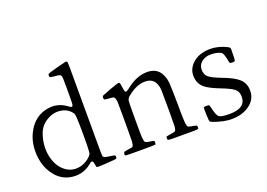

<svg xmlns="http://www.w3.org/2000/svg" viewBox="-111 -1078 1926 1385"><g transform="rotate(-20 852.0 -385.5)"><path d="M285.2 11.7Q340.8 5.9 386.7 -32.2Q404.3 -47.9 411.6 -43.5Q418.9 -39.1 422.9 -11.7Q422.9 -9.8 423.8 -6.8Q424.8 5.9 433.1 6.8Q441.4 7.8 492.2 4.9Q502.9 3.9 508.8 3.9Q512.7 3.9 518.6 2.9Q567.4 0 575.7 -2Q584 -3.9 584 -13.7V-15.6Q584 -26.4 579.1 -28.8Q574.2 -31.2 544.9 -35.2Q515.6 -39.1 506.8 -42Q498 -44.9 494.1 -52.7Q491.2 -57.6 491.2 -107.4Q490.2 -155.3 490.7 -419.9Q491.2 -684.6 490.2 -731.4Q490.2 -780.3 486.3 -782.2Q481.4 -786.1 473.6 -784.7Q465.8 -783.2 420.9 -771.5Q408.2 -768.6 401.4 -766.6Q398.4 -765.6 392.6 -763.7Q343.8 -751 335.9 -747.1Q328.1 -743.2 328.1 -734.4V-732.4Q328.1 -721.7 333 -719.2Q337.9 -716.8 366.2 -713.9Q370.1 -713.9 377.9 -712.9Q400.4 -710.9 407.2 -707Q416 -702.1 418 -681.6Q418.9 -668 418.9 -615.2Q418.9 -596.7 418.9 -585.9Q418.9 -582 418.9 -576.2Q418.9 -506.8 418 -489.3Q416 -464.8 408.2 -463.9Q403.3 -462.9 383.8 -476.6L381.8 -478.5Q309.6 -530.3 223.1 -508.8Q136.7 -487.3 89.8 -405.3Q45.9 -331.1 49.8 -235.4Q53.7 -139.6 102.5 -72.3Q155.3 2.9 243.2 11.7H244.1Q264.6 13.7 285.2 11.7ZM194.3 -70.3Q145.5 -113.3 129.9 -190.4Q114.3 -272.5 144.5 -357.4Q165 -414.1 218.8 -444.3Q269.5 -473.6 323.2 -464.8Q379.9 -456.1 409.2 -409.2Q416 -398.4 416.5 -254.4Q417 -110.4 410.2 -99.6Q397.5 -79.1 369.6 -61Q341.8 -43 314.5 -38.1Q246.1 -24.4 194.3 -70.3Z M881.8 -30.3Q880.9 -31.2 869.1 -33.2Q857.4 -35.2 851.6 -36.1Q847.7 -37.1 840.8 -38.1Q821.3 -41 816.4 -46.9Q809.6 -54.7 807.6 -82Q805.7 -102.5 805.7 -175.8Q805.7 -200.2 805.7 -213.9Q805.7 -226.6 805.7 -249Q805.7 -346.7 808.1 -364.7Q810.5 -382.8 825.2 -394.5Q827.1 -396.5 829.1 -397.5Q897.5 -454.1 962.4 -455.1Q1027.3 -456.1 1046.9 -400.4Q1054.7 -379.9 1055.7 -356.4Q1056.6 -333 1056.6 -212.9Q1056.6 -197.3 1056.6 -170.9Q1056.6 -98.6 1055.7 -79.1Q1053.7 -52.7 1045.9 -44.9Q1040 -39.1 1017.6 -37.1Q1010.7 -36.1 1005.9 -35.2Q1004.9 -35.2 1002 -34.2Q980.5 -31.2 977.1 -29.8Q973.6 -28.3 973.6 -19.5Q973.6 -17.6 973.6 -16.6Q973.6 -15.6 973.6 -12.7Q973.6 -5.9 976.6 -3.9Q981.4 -1 1002.9 0Q1017.6 0 1072.3 0Q1085 0 1091.8 0Q1098.6 0 1112.3 0Q1168 0 1182.6 0Q1203.1 -1 1209 -3.9Q1211.9 -5.9 1211.9 -12.7Q1211.9 -14.6 1211.9 -15.6Q1211.9 -25.4 1207.5 -28.3Q1203.1 -31.2 1182.6 -35.2Q1178.7 -36.1 1170.9 -37.1Q1150.4 -40 1144.5 -45.9Q1136.7 -53.7 1134.8 -81.1Q1132.8 -100.6 1131.8 -174.8Q1131.8 -201.2 1131.8 -216.8Q1129.9 -353.5 1127 -387.2Q1124 -420.9 1108.4 -453.1Q1078.1 -515.6 999 -514.6Q919.9 -513.7 839.8 -449.2Q815.4 -429.7 808.1 -434.6Q800.8 -439.5 796.9 -476.6Q796.9 -478.5 795.9 -481.4Q793.9 -502 791 -506.8Q786.1 -512.7 770.5 -508.8Q759.8 -505.9 718.8 -491.2Q713.9 -489.3 710.9 -488.3Q703.1 -485.4 691.4 -480.5Q653.3 -466.8 647.5 -463.4Q641.6 -460 641.6 -451.2Q641.6 -449.2 641.6 -448.2Q641.6 -436.5 645.5 -434.1Q649.4 -431.6 673.8 -429.7Q678.7 -429.7 687.5 -428.7Q711.9 -427.7 717.8 -421.9Q726.6 -414.1 729.5 -383.8Q730.5 -361.3 730.5 -280.3Q730.5 -249 730.5 -230.5Q730.5 -213.9 730.5 -185.5Q730.5 -105.5 729.5 -84Q727.5 -54.7 721.7 -45.9Q716.8 -40 699.2 -38.1Q693.4 -38.1 689.5 -37.1Q676.8 -35.2 657.2 -31.2Q650.4 -30.3 647.5 -19.5Q644.5 -8.8 649.4 -2.9Q651.4 0 765.6 0Q878.9 0 881.3 -2.4Q883.8 -4.9 883.8 -17.1Q883.8 -29.3 881.8 -30.3Z M1656.2 -141.6Q1654.3 -192.4 1619.1 -225.1Q1584 -257.8 1498 -290Q1425.8 -317.4 1402.3 -337.4Q1378.9 -357.4 1378.9 -393.6Q1378.9 -438.5 1418 -461.4Q1457 -484.4 1513.7 -473.6Q1549.8 -466.8 1560.1 -455.6Q1570.3 -444.3 1579.1 -401.4Q1579.1 -399.4 1580.1 -395.5Q1584 -376 1586.4 -372.6Q1588.9 -369.1 1600.6 -369.1Q1603.5 -369.1 1605.5 -369.1Q1607.4 -369.1 1609.4 -369.1Q1623 -369.1 1625.5 -374Q1627.9 -378.9 1628.9 -410.2Q1628.9 -418 1628.9 -422.4Q1628.9 -426.8 1628.9 -434.6Q1630.9 -464.8 1628.4 -470.7Q1626 -476.6 1613.3 -483.4Q1610.4 -484.4 1608.4 -485.4Q1533.2 -522.5 1456.1 -513.7Q1382.8 -504.9 1340.8 -459Q1296.9 -411.1 1310.5 -344.7Q1318.4 -305.7 1349.6 -279.8Q1380.9 -253.9 1453.1 -225.6Q1535.2 -194.3 1559.6 -173.3Q1584 -152.3 1584 -114.3Q1584 -26.4 1460 -26.4Q1399.4 -26.4 1381.8 -38.1Q1364.3 -49.8 1353.5 -97.7Q1344.7 -134.8 1341.8 -135.7Q1337.9 -138.7 1321.3 -138.7Q1303.7 -138.7 1301.8 -135.7Q1297.9 -132.8 1299.8 -80.6Q1301.8 -28.3 1305.7 -25.4Q1315.4 -15.6 1360.4 -2.9Q1403.3 9.8 1437.5 12.7Q1534.2 19.5 1597.2 -24.9Q1660.2 -69.3 1656.2 -141.6Z"/></g></svg>

Font: Bpmf GenWan Min R
Style: R
Weight: 400
Foundry: But Ko
Version: Version 1.320